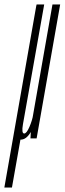

<svg xmlns="http://www.w3.org/2000/svg" viewBox="-88 -620 290 860"><path d="M-68.5 220H-34.5L12 -42.5L75.5 -600ZM48.5 0H76L181.5 -600H147L51.5 -56ZM110 -600H76L5 -197.5Q-11 -105.5 -21 -50Q-31 5.5 4.5 5.5Q29 5.5 48.2 -25.8Q67.5 -57 74 -93L61 -108Q56.5 -81 43.8 -51.5Q31 -22 20.5 -22Q7.5 -22 14.8 -63.5Q22 -105 38 -194Z"/></svg>

Font: Anybody UltraCondensed ExtraLight
Style: Italic
Weight: 250
Width: 1
Italic angle: -10°
Version: Version 1.113;gftools[0.9.25]